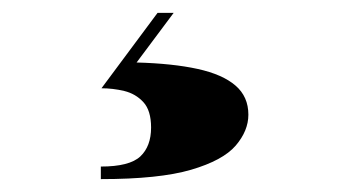

<svg xmlns="http://www.w3.org/2000/svg" viewBox="-20 -23 540 298"><path d="M136.5 255V235.5Q181 235.5 197.8 219.8Q214.5 204 214.5 175Q214.5 148.5 202.5 135.5Q190.5 122.5 172.8 118.2Q155 114 137.5 114L224.5 -3H249.5L192 74Q248 75.5 286.8 84Q325.5 92.5 345.5 109.8Q365.5 127 365.5 155Q365.5 180 345.8 203Q326 226 276.5 240.5Q227 255 136.5 255Z"/></svg>

Font: Bodoni Moda Black
Style: Regular
Weight: 900
Version: Version 2.005